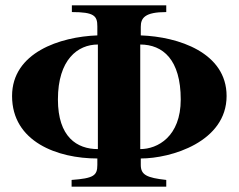

<svg xmlns="http://www.w3.org/2000/svg" viewBox="-20 -696 890 716"><path d="M505 -596C505 -629 520 -651 600 -651V-676H248V-651C331 -651 343 -637 343 -598V-564C204 -559 25 -500 25 -338C25 -167 195 -105 343 -105V-81C343 -41 329 -31 247 -25V0H600V-25C527 -33 505 -44 505 -81V-105C618 -105 825 -167 825 -338C825 -500 645 -559 505 -564ZM503 -530C587 -530 654 -474 654 -325C654 -187 568 -140 503 -140ZM345 -140C267 -140 196 -185 196 -325C196 -474 270 -530 345 -530Z"/></svg>

Font: XITS Math
Style: Bold
Weight: 700
Designer: MicroPress Inc., with final additions and corrections provided by Coen Hoffman, Elsevier (retired)
Version: Version 1.105